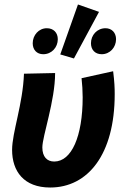

<svg xmlns="http://www.w3.org/2000/svg" viewBox="-20 -825 563 857"><path d="M204 12C372 12 492 -135 492 -405C492 -432 491 -459 485 -507L344 -476C347 -450 349 -418 349 -391C349 -215 299 -104 222 -104C190 -104 169 -125 169 -167C169 -217 226 -375 226 -499L87 -496C82 -360 34 -234 34 -156C34 -61 86 12 204 12ZM173 -583C211 -583 238 -614 238 -650C238 -679 219 -699 189 -699C153 -699 126 -668 126 -632C126 -603 144 -583 173 -583ZM434 -583C471 -583 498 -614 498 -650C498 -679 479 -699 451 -699C413 -699 386 -668 386 -632C386 -603 404 -583 434 -583ZM310 -564 422 -772 328 -805 249 -582Z"/></svg>

Font: Source Sans Pro
Style: Bold Italic
Weight: 700
Italic angle: -11°
Designer: Paul D. Hunt
Foundry: Adobe Systems Incorporated
Version: Version 3.006;hotconv 1.0.111;makeotfexe 2.5.65597